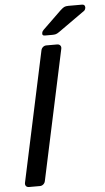

<svg xmlns="http://www.w3.org/2000/svg" viewBox="-60 -926 525 963"><g transform="rotate(-5 203.0 -444.0)"><path d="M28 -23 168 -677Q170 -687 177.5 -693.5Q185 -700 195 -700H249Q259 -700 264.5 -693.5Q270 -687 268 -677L128 -23Q126 -13 118.5 -6.5Q111 0 101 0H47Q36 0 31 -6.5Q26 -13 28 -23ZM180 -766Q181 -772 188 -779L281 -869Q293 -880 300.5 -884Q308 -888 322 -888H391Q406 -888 406 -872Q404 -860 398 -856L264 -761Q254 -754 247 -752Q240 -750 229 -750H192Q176 -750 180 -766Z"/></g></svg>

Font: SVN-Rubik
Style: Italic
Weight: 400
Italic angle: -12°
Designer: Hubert and Fischer
Foundry: Hubert & Fischer
Version: Version 2.101; ttfautohint (v1.8.3)